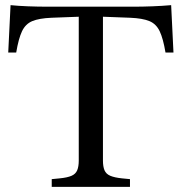

<svg xmlns="http://www.w3.org/2000/svg" viewBox="-20 -726 706 746"><path d="M286 -102V-661L180 -657Q132 -655 105.5 -644Q79 -633 65.5 -604.5Q52 -576 43 -522H12L21 -706Q50 -703 88.5 -701.5Q127 -700 165 -700H501Q533 -700 572.5 -701.5Q612 -703 645 -706L654 -522H623Q614 -576 600.5 -604.5Q587 -633 560.5 -644Q534 -655 486 -657L380 -661V-102Q380 -79 386 -64.5Q392 -50 408.5 -43Q425 -36 454 -33L485 -30V0H181V-30L212 -33Q242 -36 258 -43Q274 -50 280 -64.5Q286 -79 286 -102Z"/></svg>

Font: Hedvig Letters Serif 24pt 24pt
Style: Regular
Weight: 400
Version: Version 1.000